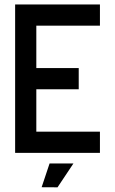

<svg xmlns="http://www.w3.org/2000/svg" viewBox="-20 -676 509 849"><path d="M421.9 -562.5H140.6V-375H328.1V-281.2H140.6V-93.8H421.9V0H46.9V-656.2H421.9ZM199.2 46.9H304.7L234.4 152.3L164.1 151.9Z"/></svg>

Font: Lambda
Style: Regular
Weight: 400
Designer: GGBotNet
Version: 0.22